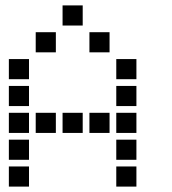

<svg xmlns="http://www.w3.org/2000/svg" viewBox="-20 -708 640 715"><path d="M214 -688Q213 -688 213 -688Q213 -688 213 -687V-614Q213 -613 213 -613Q213 -613 214 -613H287Q288 -613 288 -613Q288 -613 288 -614V-687Q288 -688 288 -688Q288 -688 287 -688ZM114 -588Q113 -588 113 -588Q113 -588 113 -587V-514Q113 -513 113 -513Q113 -513 114 -513H187Q188 -513 188 -513Q188 -513 188 -514V-587Q188 -588 188 -588Q188 -588 187 -588ZM314 -588Q313 -588 313 -588Q313 -588 313 -587V-514Q313 -513 313 -513Q313 -513 314 -513H387Q388 -513 388 -513Q388 -513 388 -514V-587Q388 -588 388 -588Q388 -588 387 -588ZM14 -488Q13 -488 13 -488Q13 -488 13 -487V-414Q13 -413 13 -413Q13 -413 14 -413H87Q88 -413 88 -413Q88 -413 88 -414V-487Q88 -488 88 -488Q88 -488 87 -488ZM414 -488Q413 -488 413 -488Q413 -488 413 -487V-414Q413 -413 413 -413Q413 -413 414 -413H487Q488 -413 488 -413Q488 -413 488 -414V-487Q488 -488 488 -488Q488 -488 487 -488ZM14 -388Q13 -388 13 -388Q13 -388 13 -387V-314Q13 -313 13 -313Q13 -313 14 -313H87Q88 -313 88 -313Q88 -313 88 -314V-387Q88 -388 88 -388Q88 -388 87 -388ZM414 -388Q413 -388 413 -388Q413 -388 413 -387V-314Q413 -313 413 -313Q413 -313 414 -313H487Q488 -313 488 -313Q488 -313 488 -314V-387Q488 -388 488 -388Q488 -388 487 -388ZM14 -288Q13 -288 13 -288Q13 -288 13 -287V-214Q13 -213 13 -213Q13 -213 14 -213H87Q88 -213 88 -213Q88 -213 88 -214V-287Q88 -288 88 -288Q88 -288 87 -288ZM114 -288Q113 -288 113 -288Q113 -288 113 -287V-214Q113 -213 113 -213Q113 -213 114 -213H187Q188 -213 188 -213Q188 -213 188 -214V-287Q188 -288 188 -288Q188 -288 187 -288ZM214 -288Q213 -288 213 -288Q213 -288 213 -287V-214Q213 -213 213 -213Q213 -213 214 -213H287Q288 -213 288 -213Q288 -213 288 -214V-287Q288 -288 288 -288Q288 -288 287 -288ZM314 -288Q313 -288 313 -288Q313 -288 313 -287V-214Q313 -213 313 -213Q313 -213 314 -213H387Q388 -213 388 -213Q388 -213 388 -214V-287Q388 -288 388 -288Q388 -288 387 -288ZM414 -288Q413 -288 413 -288Q413 -288 413 -287V-214Q413 -213 413 -213Q413 -213 414 -213H487Q488 -213 488 -213Q488 -213 488 -214V-287Q488 -288 488 -288Q488 -288 487 -288ZM14 -188Q13 -188 13 -188Q13 -188 13 -187V-114Q13 -113 13 -113Q13 -113 14 -113H87Q88 -113 88 -113Q88 -113 88 -114V-187Q88 -188 88 -188Q88 -188 87 -188ZM414 -188Q413 -188 413 -188Q413 -188 413 -187V-114Q413 -113 413 -113Q413 -113 414 -113H487Q488 -113 488 -113Q488 -113 488 -114V-187Q488 -188 488 -188Q488 -188 487 -188ZM14 -88Q13 -88 13 -88Q13 -88 13 -87V-14Q13 -13 13 -13Q13 -13 14 -13H87Q88 -13 88 -13Q88 -13 88 -14V-87Q88 -88 88 -88Q88 -88 87 -88ZM414 -88Q413 -88 413 -88Q413 -88 413 -87V-14Q413 -13 413 -13Q413 -13 414 -13H487Q488 -13 488 -13Q488 -13 488 -14V-87Q488 -88 488 -88Q488 -88 487 -88Z"/></svg>

Font: Doto
Style: Bold
Weight: 700
Monospace: yes
Version: Version 1.000